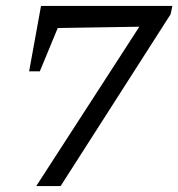

<svg xmlns="http://www.w3.org/2000/svg" viewBox="-20 -626 600 646"><path d="M78 -386 118 -606H205L114 -386ZM126 -531 140 -606H519L505 -537ZM554 -578 184 0H102L494 -606H560Z"/></svg>

Font: Piazzolla Thin Medium
Style: Italic
Weight: 500
Italic angle: -11.3°
Version: Version 2.005